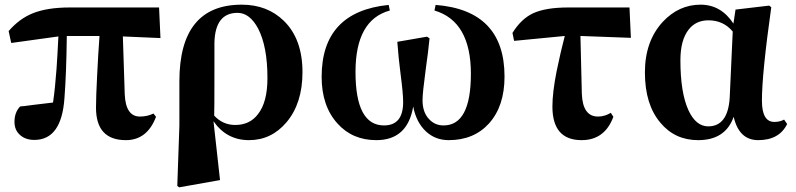

<svg xmlns="http://www.w3.org/2000/svg" viewBox="-20 -583 3406 822"><path d="M514 -180Q518 -84 579 -84Q611 -84 637 -97L648 -83Q610 17 519 17Q391 17 391 -122Q391 -168 396 -263Q400 -347 406 -429H266Q264 -266 256 -164Q244 16 127 16Q90 16 67 -4Q42 -25 42 -61Q42 -102 66 -127Q68 -127 73 -128Q78 -129 85 -129Q104 -132 123 -134Q179 -141 207 -144Q216 -205 222 -288Q226 -345 230 -427L28 -399L17 -450Q63 -503 120 -526Q182 -551 278 -551H661L667 -420L506 -427Z M898 -258Q898 -114 897 -88Q934 -48 987 -48Q1050 -48 1085 -95Q1125 -146 1125 -249Q1125 -384 1085 -461Q1049 -528 997 -528Q901 -528 898 -400ZM748 -235Q748 -563 1015 -563Q1124 -563 1195 -494Q1275 -416 1275 -274Q1275 -141 1207 -60Q1142 17 1046 17Q950 17 894 -64L922 188L747 219L739 213L748 -45Z M1845 -562Q2140 -539 2140 -255Q2140 -129 2074 -55Q2009 17 1901 17Q1844 17 1804 -20Q1762 -59 1749 -127Q1725 17 1591 17Q1489 17 1425 -54Q1357 -129 1357 -254Q1357 -533 1644 -562L1649 -538Q1502 -498 1502 -275Q1502 -46 1624 -46Q1706 -46 1706 -146Q1706 -182 1695 -266L1691 -300L1687 -335Q1683 -374 1681 -404L1808 -426L1819 -419Q1817 -396 1812 -356L1807 -319L1802 -281Q1789 -185 1789 -154Q1789 -103 1816 -74Q1841 -46 1879 -46Q1996 -46 1996 -267Q1996 -492 1840 -538Z M2471 -181Q2475 -84 2540 -84Q2569 -84 2595 -100L2606 -83Q2569 17 2470 17Q2345 17 2345 -127Q2345 -187 2363 -278Q2370 -312 2380 -356L2389 -393L2398 -429L2181 -408L2174 -442Q2211 -502 2262 -526Q2316 -551 2413 -551H2675L2681 -421L2465 -429Z M3117 -448Q3077 -496 3013 -496Q2959 -496 2928 -456Q2893 -411 2893 -325Q2893 -187 2927 -112Q2959 -42 3012 -42Q3096 -42 3104 -164ZM3350 -52Q3316 17 3226 17Q3144 17 3121 -83Q3086 17 2969 17Q2869 17 2807 -58Q2741 -136 2741 -273Q2741 -406 2817 -489Q2886 -563 2979 -563Q3067 -563 3120 -482L3129 -542L3273 -559L3282 -552Q3242 -268 3242 -152Q3242 -61 3295 -61Q3319 -61 3337 -71Z"/></svg>

Font: Source Han Serif SC Heavy
Style: Regular
Weight: 900
Designer: Ryoko NISHIZUKA  (kana & ideographs); Frank Grießhammer (Latin, Greek & Cyrillic); Wenlong ZHANG  (bopomofo); Sandoll Co
Foundry: Adobe Systems Incorporated
Version: Version 1.001 October 20, 2017